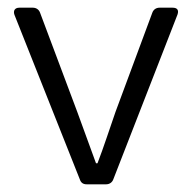

<svg xmlns="http://www.w3.org/2000/svg" viewBox="-20 -479 499 499"><path d="M17.6 -440.4 187.5 -12.7C190.4 -3.9 196.3 0 205.1 0H255.9C264.6 0 271.5 -4.9 274.4 -12.7L441.4 -441.4C445.3 -453.1 440.4 -459 428.7 -459H394.5C385.7 -459 378.9 -454.1 376 -446.3L280.3 -188.5C264.6 -143.6 250 -97.7 233.4 -54.7H229.5L180.7 -188.5L84 -446.3C81.1 -454.1 74.2 -459 65.4 -459H30.3C18.6 -459 13.7 -451.2 17.6 -440.4Z"/></svg>

Font: Ed Sans Neue Light
Style: Regular
Weight: 300
Designer: Stephen Hutchings
Version: Version 1.004;PS 001.004;hotconv 1.0.88;makeotf.lib2.5.64775